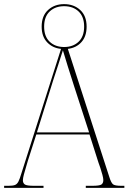

<svg xmlns="http://www.w3.org/2000/svg" viewBox="-23 -911 634 931"><path d="M-3 0V-10H18Q39 -10 49.5 -14Q60 -18 66.5 -31Q73 -44 81 -71L273 -674Q232 -678 205.5 -706Q179 -734 179 -782Q179 -834 210 -862.5Q241 -891 288 -891Q335 -891 366 -862.5Q397 -834 397 -782Q397 -735 372 -707Q347 -679 306 -674L507 -53Q516 -24 525.5 -17Q535 -10 566 -10H580V0H393V-10H424Q460 -10 469 -16.5Q478 -23 478 -38Q478 -47 473.5 -63.5Q469 -80 463.5 -97Q458 -114 454 -124L411 -259H153L112 -131Q109 -120 103.5 -102Q98 -84 93 -65.5Q88 -47 88 -37Q88 -23 97.5 -16.5Q107 -10 142 -10H188V0ZM288 -683Q331 -683 358 -708.5Q385 -734 385 -782Q385 -830 358 -855.5Q331 -881 288 -881Q245 -881 218 -855.5Q191 -830 191 -782Q191 -734 218 -708.5Q245 -683 288 -683ZM156 -269H409L336 -494Q320 -545 305.5 -590Q291 -635 282 -667Q271 -632 260 -598.5Q249 -565 235 -522Z"/></svg>

Font: Noto Serif Display SemiCondensed Thin
Style: Regular
Weight: 100
Width: 4
Designer: Monotype Design Team
Foundry: Monotype Imaging Inc.
Version: Version 2.009